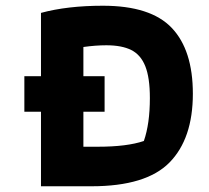

<svg xmlns="http://www.w3.org/2000/svg" viewBox="-20 -650 729 670"><path d="M123 -260H65V-384H123V-605Q215 -630 339 -630Q506 -630 579.5 -552.5Q653 -475 653 -323Q653 -166 571.5 -83Q490 0 299 0H123ZM322 -138Q423 -138 482 -158Q503 -218 503 -308Q503 -379 487 -419Q471 -459 438 -475.5Q405 -492 351 -492Q314 -492 271 -486V-384H345V-260H271V-138Z"/></svg>

Font: Athiti
Style: Bold
Weight: 700
Designer: CadsonDemak Team
Foundry: CadsonDemak
Version: Version 1.033